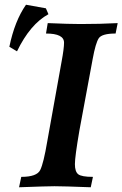

<svg xmlns="http://www.w3.org/2000/svg" viewBox="-20 -791 517 811"><path d="M51.8 -574.2 19.5 -593.3Q42 -702.6 89.8 -771L173.8 -755.9L184.6 -731Q107.4 -689 51.8 -574.2ZM363.3 0Q247.6 -4.4 210 -4.4Q179.7 -4.4 60.5 0L69.8 -43.9Q135.7 -43.9 149.9 -72.8Q164.1 -101.6 179.7 -194.3L240.2 -531.2Q250.5 -586.4 250.5 -610.8Q250.5 -649.4 174.3 -649.4L181.6 -693.4Q272 -689.5 319.8 -689.5Q403.8 -689.5 477.1 -693.4L468.3 -649.4Q410.2 -649.4 397 -629.2Q383.8 -608.9 371.6 -542.5L315.4 -239.7Q296.4 -128.9 296.4 -97.7Q296.4 -65.9 310.5 -54.9Q324.7 -43.9 372.6 -43.9Z"/></svg>

Font: Kelvinch
Style: Bold Italic
Weight: 700
Italic angle: -10°
Designer: Paul James Miller
Foundry: High-Logic / Made with FontCreator
Version: Version 3.30 September 23, 2016